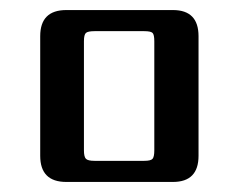

<svg xmlns="http://www.w3.org/2000/svg" viewBox="-20 -642 480 382"><path d="M375 -570V-332Q375 -280 324 -280H112Q60 -280 60 -332V-570Q60 -622 112 -622H324Q375 -622 375 -570ZM287 -343V-560Q287 -573 283.5 -576.5Q280 -580 267 -580H168Q155 -580 151 -576.5Q147 -573 147 -560V-343Q147 -330 151 -326Q155 -322 168 -322H267Q280 -322 283.5 -326Q287 -330 287 -343Z"/></svg>

Font: Sarpanch SemiBold
Style: Regular
Weight: 600
Designer: Manushi Parikh (Devanagari and Latin), Jyotish Sonowal (Devanagari)
Foundry: Indian Type Foundry
Version: Version 2.004;PS 1.0;hotconv 1.0.78;makeotf.lib2.5.61930; tt